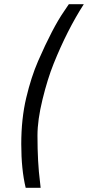

<svg xmlns="http://www.w3.org/2000/svg" viewBox="-20 -768 418 912"><path d="M158 -124Q158 4 170 96L173 124H102Q81 37 81 -83.5Q81 -204 104.5 -303Q128 -402 161 -478Q230 -636 284 -714L307 -748H378Q299 -625 235 -466Q206 -394 182 -296Q158 -198 158 -124Z"/></svg>

Font: Titillium Web
Style: Italic
Weight: 400
Italic angle: -13°
Version: Version 1.002;PS 57.000;hotconv 1.0.70;makeotf.lib2.5.55311